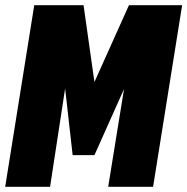

<svg xmlns="http://www.w3.org/2000/svg" viewBox="-32 -720 722 740"><path d="M-12 0 100 -700H290L332 -404L465 -700H670L558 0H385L446 -377L332 -122H248L219 -379L161 0Z"/></svg>

Font: Georama Semi Condensed Black
Style: Italic
Weight: 900
Width: 4
Italic angle: -9°
Designer: Jean-Baptiste Levee
Foundry: Production Type
Version: Version 1.000